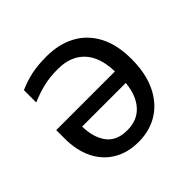

<svg xmlns="http://www.w3.org/2000/svg" viewBox="-142 -692 849 849"><g transform="rotate(-45 282.0 -268.0)"><path d="M251 -546Q328 -546 386 -515Q444 -484 476.5 -423Q509 -362 509 -272Q509 -184 479.5 -121Q450 -58 396.5 -24Q343 10 272 10Q204 10 154 -20Q104 -50 77.5 -104.5Q51 -159 51 -232V-285H418Q416 -376 371.5 -423.5Q327 -471 247 -471Q196 -471 156.5 -461.5Q117 -452 75 -434V-511Q116 -529 156 -537.5Q196 -546 251 -546ZM416 -215H143Q144 -147 175 -104.5Q206 -62 273 -62Q336 -62 372.5 -102.5Q409 -143 416 -215Z"/></g></svg>

Font: Noto Sans IKEA
Style: Regular
Weight: 400
Designer: Monotype Design Team
Foundry: Monotype Imaging Inc.
Version: Version 2.001